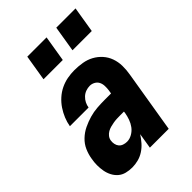

<svg xmlns="http://www.w3.org/2000/svg" viewBox="-218 -833 937 937"><g transform="rotate(-45 250.0 -364.5)"><path d="M129 8Q108 8 88.5 3Q69 -2 54.5 -14.5Q40 -27 31 -44.5Q22 -62 18.5 -81.5Q15 -101 15 -121.5Q15 -142 19 -163Q23 -189 34 -214Q45 -239 65.5 -258.5Q86 -278 111 -290Q136 -302 162 -309.5Q188 -317 214.5 -319Q241 -321 266 -321H311L314 -339Q316 -353 315.5 -368Q315 -383 309 -395Q303 -407 290.5 -414Q278 -421 264 -421Q250 -421 236 -416Q222 -411 211 -400.5Q200 -390 193.5 -377Q187 -364 185 -350H56Q60 -374 69.5 -397Q79 -420 93 -441Q107 -462 126.5 -479.5Q146 -497 169 -508Q192 -519 216 -523.5Q240 -528 264 -528Q292 -528 319 -523.5Q346 -519 369 -506.5Q392 -494 409.5 -474.5Q427 -455 436 -430Q445 -405 445.5 -377Q446 -349 441 -321L388 0H258L271 -80Q259 -61 244 -44Q229 -27 210.5 -15Q192 -3 171 2.5Q150 8 129 8ZM200 -99Q218 -99 235.5 -109Q253 -119 264.5 -134.5Q276 -150 282.5 -168.5Q289 -187 292 -205L293 -214H266Q255 -214 243.5 -213.5Q232 -213 220.5 -211Q209 -209 197.5 -206Q186 -203 175.5 -197Q165 -191 157.5 -181.5Q150 -172 148 -160Q146 -148 148.5 -136Q151 -124 158 -115.5Q165 -107 176.5 -103Q188 -99 200 -99ZM460 -603H327L349 -737H482ZM260 -603H127L149 -737H282Z"/></g></svg>

Font: Iosevka SS04 Heavy
Style: Italic
Weight: 900
Italic angle: -9°
Monospace: yes
Designer: Belleve Invis
Foundry: Belleve Invis
Version: Version 19.0.0; ttfautohint (v1.8.4)